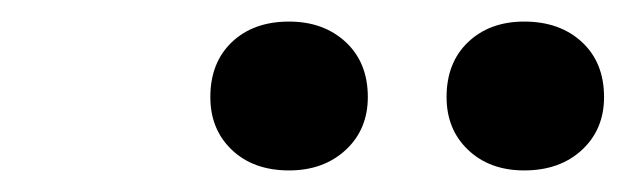

<svg xmlns="http://www.w3.org/2000/svg" viewBox="-20 -749 580 178"><path d="M175 -659Q175 -691 195 -710Q215 -729 248 -729Q280 -729 300.5 -710Q321 -691 321 -659Q321 -629 300.5 -610Q280 -591 248 -591Q215 -591 195 -610Q175 -629 175 -659ZM394 -659Q394 -691 414 -710Q434 -729 466 -729Q499 -729 519.5 -710Q540 -691 540 -659Q540 -629 519.5 -610Q499 -591 466 -591Q434 -591 414 -610Q394 -629 394 -659Z"/></svg>

Font: PT Serif
Style: Bold Italic
Weight: 700
Italic angle: -12°
Designer: A.Korolkova, O.Umpeleva, V.Yefimov
Foundry: ParaType Ltd
Version: Version 1.000W OFL